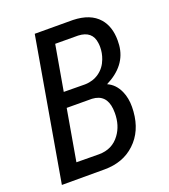

<svg xmlns="http://www.w3.org/2000/svg" viewBox="-131 -807 796 902"><g transform="rotate(-20 267.0 -355.5)"><path d="M181.2 -407.7 288.1 -406.7Q328.1 -407.7 358.6 -429.4Q389.2 -451.2 403.3 -489.3Q414.1 -517.6 414.1 -547.9Q414.1 -558.1 412.6 -568.4Q404.8 -630.4 335.4 -633.3L220.7 -633.8ZM168.5 -332.5 124 -76.7 237.3 -75.7Q303.7 -76.2 340.8 -127Q373 -170.4 373 -232.9Q373 -242.7 372.1 -252.9Q365.2 -328.1 294.9 -332ZM23.4 0 146.5 -710.9 337.4 -710.4Q423.8 -708 465.8 -659.7Q502 -618.2 502 -548.8Q502 -537.6 501 -525.4Q492.2 -425.8 384.8 -372.1Q423.8 -355 443.4 -311Q459 -275.9 458.5 -231.9Q458.5 -220.7 457.5 -209Q450.2 -112.8 389.6 -56.2Q330.1 0 236.8 0Q235.8 0 235.4 0Z"/></g></svg>

Font: MAUL Condensed Italic
Style: Condenced Regular Italic
Weight: 400
Italic angle: -12°
Designer: MAUL
Version: Version 1.0; 2020; ttfautohint (v1.8.3)